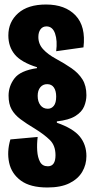

<svg xmlns="http://www.w3.org/2000/svg" viewBox="-20 -691 414 851"><path d="M190 140Q114 140 72.5 109.5Q31 79 20.5 30Q10 -19 26 -73L147 -84Q143 -52 145 -22.5Q147 7 157.5 26.5Q168 46 192 46Q226 46 226 -3Q226 -46 201 -70.5Q176 -95 134 -121Q97 -143 71 -162.5Q45 -182 31.5 -206Q18 -230 18 -267Q18 -309 44 -343.5Q70 -378 144 -389V-393Q74 -415 45.5 -449.5Q17 -484 17 -534Q17 -594 60.5 -632.5Q104 -671 184 -671Q269 -671 315 -622.5Q361 -574 350 -481L229 -464Q235 -511 224 -542.5Q213 -574 186 -574Q169 -574 159.5 -561Q150 -548 150 -527Q150 -496 171 -473Q192 -450 227 -431Q266 -410 297 -388.5Q328 -367 345.5 -339Q363 -311 363 -269Q363 -244 353 -219.5Q343 -195 314.5 -177Q286 -159 232 -153V-147Q304 -122 333.5 -86Q363 -50 363 1Q363 39 344.5 70.5Q326 102 288 121Q250 140 190 140ZM192 -209Q208 -209 218.5 -222Q229 -235 229 -263Q229 -288 219 -303Q209 -318 189 -318Q170 -318 158.5 -304Q147 -290 147 -266Q147 -241 159 -225Q171 -209 192 -209Z"/></svg>

Font: Bricolage Grotesque 48pt Condensed Bricolage Grotesque 48pt Condensed Regular
Style: Bold
Weight: 700
Width: 3
Designer: Mathieu Triay
Foundry: Atelier Triay
Version: Version 1.000; ttfautohint (v1.8.4.7-5d5b);gftools[0.9.32]